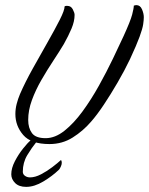

<svg xmlns="http://www.w3.org/2000/svg" viewBox="-20 -557 581 749"><path d="M173 5Q101 5 70.5 -30.5Q40 -66 40 -112Q40 -132 45 -151.5Q50 -171 58 -190Q78 -236 107.5 -289Q137 -342 165.5 -392Q194 -442 213 -479.5Q232 -517 232 -532Q235 -534 238 -534Q241 -534 243 -534Q257 -534 264 -520.5Q271 -507 271 -499Q271 -474 259 -445.5Q247 -417 229 -385Q211 -355 187.5 -319.5Q164 -284 141.5 -245Q119 -206 104.5 -166.5Q90 -127 90 -89Q90 -58 104.5 -38Q119 -18 158 -18Q195 -18 231.5 -47Q268 -76 302 -122.5Q336 -169 366 -223Q396 -277 420.5 -328Q445 -379 462 -416Q489 -475 495.5 -500Q502 -525 502 -535Q505 -536 507.5 -536.5Q510 -537 512 -537Q527 -537 534 -520.5Q541 -504 541 -490Q541 -479 538.5 -462Q536 -445 524.5 -413.5Q513 -382 487 -326Q466 -282 439 -235.5Q412 -189 385 -148.5Q358 -108 335 -82Q304 -46 263.5 -20.5Q223 5 173 5ZM82 172Q54 172 39 157Q24 142 24 123Q24 99 38 72Q52 45 70 22.5Q88 0 99 -9Q105 -15 116 -15Q121 -15 124 -12Q127 -9 122 -3Q104 19 86.5 48Q69 77 69 113Q69 123 77.5 129Q86 135 97 135Q117 135 140 123Q163 111 184 95Q205 79 218 67Q221 71 221 78Q221 85 217 93.5Q213 102 210 105Q184 130 149 151Q114 172 82 172Z"/></svg>

Font: Birthstone
Style: Regular
Weight: 400
Designer: Robert E. Leuschke
Foundry: Robert E. Leuschke
Version: Version 1.013; ttfautohint (v1.8.3)